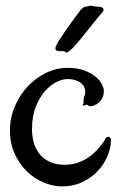

<svg xmlns="http://www.w3.org/2000/svg" viewBox="-20 -644 436 677"><path d="M371.1 -149.9Q371.1 -122.1 358.9 -93.3Q346.7 -64.5 324.5 -40.8Q302.2 -17.1 270.5 -2Q238.8 13.2 199.2 13.2Q167 13.2 134 -0.5Q101.1 -14.2 74.7 -39.8Q48.3 -65.4 31.7 -102.1Q15.1 -138.7 15.1 -184.1Q15.1 -229 32.5 -269.3Q49.8 -309.6 78.1 -339.6Q106.4 -369.6 142.8 -387.2Q179.2 -404.8 217.8 -404.8Q253.4 -404.8 278.1 -395.3Q302.7 -385.7 317.9 -372.8Q333 -359.9 339.6 -346.2Q346.2 -332.5 346.2 -324.2Q346.2 -305.7 338.4 -293.9Q330.6 -282.2 320.6 -276.4Q310.5 -270.5 301.5 -269.8Q292.5 -269 290 -272.9Q288.1 -274.9 285.9 -274.9Q283.7 -274.9 281.2 -273.9Q278.8 -272.9 276.6 -272Q274.4 -271 272.9 -272Q270.5 -272.9 272.7 -276.4Q274.9 -279.8 274.9 -282.2Q274.9 -286.6 274.7 -292.2Q274.4 -297.9 276.9 -304.2Q281.2 -313 280.5 -323.5Q279.8 -334 273.2 -343.3Q266.6 -352.5 252.7 -358.9Q238.8 -365.2 216.8 -365.2Q201.2 -365.2 179.7 -355Q158.2 -344.7 138.9 -323Q119.6 -301.3 106.2 -267.8Q92.8 -234.4 92.8 -188Q92.8 -168 97.9 -146Q103 -124 116.2 -105.5Q129.4 -86.9 151.9 -75Q174.3 -63 209 -63Q231.9 -63 251.2 -69.3Q270.5 -75.7 286.1 -85.4Q301.8 -95.2 314 -106.9Q326.2 -118.7 334.5 -129.2Q342.8 -139.6 347.4 -147.5Q352.1 -155.3 353 -157.2Q355 -159.7 357.9 -160.9Q360.8 -162.1 363.8 -161.4Q366.7 -160.6 368.9 -158Q371.1 -155.3 371.1 -149.9ZM340.3 -600.1Q322.8 -579.6 303.5 -555.2Q284.2 -530.8 266.6 -509.3Q249 -487.8 234.9 -473.4Q220.7 -459 214.4 -459Q210.9 -459 210.2 -460.4Q209.5 -461.9 207 -462.9Q204.1 -463.9 198.7 -463.6Q193.4 -463.4 188.2 -463.6Q183.1 -463.9 179.2 -466.1Q175.3 -468.3 175.3 -474.1Q175.3 -478 179.9 -487.1Q184.6 -496.1 192.4 -508.1Q200.2 -520 209.7 -533.9Q219.2 -547.9 229.2 -561.5Q239.3 -575.2 248.3 -587.4Q257.3 -599.6 264.2 -608.9Q268.1 -611.8 272.2 -616Q276.4 -620.1 280.3 -620.1Q281.2 -620.1 283.7 -620.6Q286.1 -621.1 289.1 -621.8Q292 -622.6 294.4 -623.3Q296.9 -624 298.3 -624Q298.8 -624 303.2 -623.3Q307.6 -622.6 312.3 -621.8Q316.9 -621.1 321 -620.6Q325.2 -620.1 326.2 -620.1Q326.7 -620.1 331.3 -619.9Q335.9 -619.6 339.8 -617.7Q343.8 -615.7 345.2 -611.6Q346.7 -607.4 340.3 -600.1Z"/></svg>

Font: Oregano
Style: Regular
Weight: 400
Version: Version 1.000